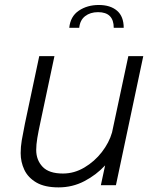

<svg xmlns="http://www.w3.org/2000/svg" viewBox="-20 -762 632 790"><path d="M221 9Q164 9 129.8 -11Q95.5 -31 80.2 -63.2Q65 -95.5 65 -132Q65 -157.5 69.5 -184.5Q74 -211.5 82.5 -253L141.5 -531H204L146.5 -260Q138 -221 133.5 -194Q129 -167 129 -145Q129 -103.5 155.2 -75.8Q181.5 -48 239 -48Q285.5 -48 327.2 -72.8Q369 -97.5 399 -136.2Q429 -175 441 -217L508 -531H569.5L457 0H395L412.5 -81.5Q376.5 -42.5 327.5 -16.8Q278.5 9 221 9ZM265 -647.5Q269.5 -694.5 304.2 -718Q339 -741.5 386.5 -741.5Q434 -741.5 461.5 -718Q489 -694.5 489 -647.5H448Q448 -712 383.5 -712Q351.5 -712 330.2 -695.5Q309 -679 306 -647.5Z"/></svg>

Font: Epilogue Light
Style: Italic
Weight: 300
Italic angle: -12°
Designer: Tyler Finck
Foundry: Etcetera Type Co
Version: Version 2.111; ttfautohint (v1.8.3)